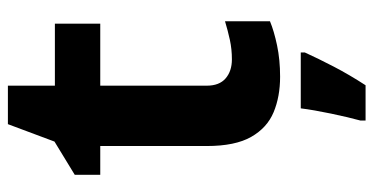

<svg xmlns="http://www.w3.org/2000/svg" viewBox="-244 -458 923 474"><g transform="rotate(-90 217.0 -220.5)"><path d="M308 -109Q333 -109 356 -114Q379 -119 402 -126V-15Q378 -5 342.5 2.5Q307 10 265 10Q216 10 177.5 -6Q139 -22 116.5 -61.5Q94 -101 94 -171V-434H23V-497L105 -547L148 -662H243V-546H396V-434H243V-171Q243 -140 261 -124.5Q279 -109 308 -109ZM325 71Q310 104 290 142.5Q270 181 244 221H157V208Q165 179 174 136Q183 93 187 61H325Z"/></g></svg>

Font: Noto Sans Gurmukhi UI
Style: Bold
Weight: 700
Designer: Jelle Bosma - Monotype Design Team
Foundry: Monotype Imaging Inc.
Version: Version 2.004; ttfautohint (v1.8.4.7-5d5b)